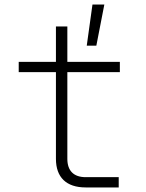

<svg xmlns="http://www.w3.org/2000/svg" viewBox="-20 -821 640 841"><path d="M360 -621H402L437 -801H385ZM355 0H500V-45H355C303 -45 275 -73 275 -125V-505H505V-550H275V-705H225V-550H62V-505H225V-125C225 -44 271 0 355 0Z"/></svg>

Font: JetBrains Mono Thin
Style: Regular
Weight: 100
Monospace: yes
Designer: Philipp Nurullin, Konstantin Bulenkov
Foundry: JetBrains
Version: Version 2.305